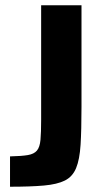

<svg xmlns="http://www.w3.org/2000/svg" viewBox="-20 -708 388 728"><path d="M18 0V-115Q62 -116 85.5 -120Q109 -124 120 -137Q131 -150 133.5 -178Q136 -206 136 -254V-688H289V-302Q289 -215 285.5 -159Q282 -103 268.5 -70.5Q255 -38 226 -23.5Q197 -9 146.5 -4.5Q96 0 18 0Z"/></svg>

Font: Saira SemiCondensed
Style: Bold
Weight: 700
Width: 4
Designer: Hector Gatti with collaboration of the Omnibus-Type team
Foundry: Omnibus-Type
Version: Version 1.101